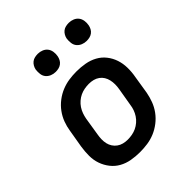

<svg xmlns="http://www.w3.org/2000/svg" viewBox="-204 -868 1008 1008"><g transform="rotate(-45 300.0 -364.5)"><path d="M255 8Q223 8 192 2.5Q161 -3 135 -17.5Q109 -32 90.5 -55.5Q72 -79 62 -107.5Q52 -136 52 -168Q52 -200 57 -232L74 -332Q78 -359 88 -386Q98 -413 115.5 -437Q133 -461 157 -479.5Q181 -498 208 -509Q235 -520 262.5 -524Q290 -528 318 -528Q350 -528 381 -522.5Q412 -517 438.5 -502.5Q465 -488 483.5 -464.5Q502 -441 511.5 -412.5Q521 -384 521.5 -352Q522 -320 516 -288L500 -188Q495 -161 485 -134Q475 -107 457.5 -83Q440 -59 416 -40.5Q392 -22 365.5 -11Q339 0 311 4Q283 8 255 8ZM256 -84Q272 -84 288.5 -87Q305 -90 320 -97Q335 -104 348.5 -115.5Q362 -127 371.5 -141.5Q381 -156 386.5 -171.5Q392 -187 394 -203L411 -303Q414 -320 414 -336.5Q414 -353 410.5 -368.5Q407 -384 399 -397Q391 -410 378.5 -419Q366 -428 350.5 -432Q335 -436 318 -436Q302 -436 285.5 -433Q269 -430 254 -423Q239 -416 225.5 -404.5Q212 -393 202.5 -378.5Q193 -364 187.5 -348.5Q182 -333 179 -317L163 -217Q160 -200 159.5 -183.5Q159 -167 162.5 -151.5Q166 -136 174.5 -123Q183 -110 195.5 -101Q208 -92 223.5 -88Q239 -84 256 -84ZM470 -603Q454 -603 439.5 -609Q425 -615 415.5 -626.5Q406 -638 404 -654Q402 -670 404 -686Q406 -697 412 -707.5Q418 -718 427 -725Q436 -732 447.5 -734.5Q459 -737 470 -737Q486 -737 500.5 -731Q515 -725 524 -713.5Q533 -702 535.5 -686Q538 -670 535 -654Q533 -643 527.5 -632.5Q522 -622 512.5 -615Q503 -608 492 -605.5Q481 -603 470 -603ZM240 -603Q224 -603 209.5 -609Q195 -615 185.5 -626.5Q176 -638 174 -654Q172 -670 174 -686Q176 -697 182 -707.5Q188 -718 197 -725Q206 -732 217.5 -734.5Q229 -737 240 -737Q256 -737 270.5 -731Q285 -725 294 -713.5Q303 -702 305.5 -686Q308 -670 305 -654Q303 -643 297.5 -632.5Q292 -622 282.5 -615Q273 -608 262 -605.5Q251 -603 240 -603Z"/></g></svg>

Font: Iosevka Aile Semibold
Style: Italic
Weight: 600
Italic angle: -9°
Designer: Belleve Invis
Foundry: Belleve Invis
Version: Version 31.1.0; ttfautohint (v1.8.4)